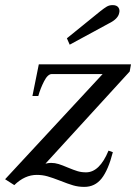

<svg xmlns="http://www.w3.org/2000/svg" viewBox="-44 -722 533 752"><path d="M218 -572 350 -679Q364 -690 374 -696Q384 -702 397 -702Q413 -702 419.5 -693Q426 -684 423 -672Q419 -648 382 -630L229 -547ZM192 -14Q161 -26 141.5 -31.5Q122 -37 100 -37Q53 -37 12 3L-24 -20L358 -432H159Q143 -432 128.5 -403.5Q114 -375 106 -346H83L108 -470H469L464 -442L134 -81Q146 -84 156 -84Q171 -84 185.5 -79.5Q200 -75 221 -66Q245 -56 260 -51.5Q275 -47 293 -47Q346 -47 381 -132L398 -126Q380 -56 354 -23Q328 10 286 10Q263 10 242.5 4Q222 -2 192 -14Z"/></svg>

Font: Taviraj
Style: Italic
Weight: 400
Italic angle: -12°
Designer: Katatrad Team
Foundry: CadsonDemak
Version: Version 1.001